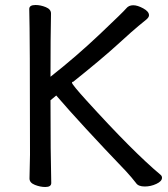

<svg xmlns="http://www.w3.org/2000/svg" viewBox="-20 -731 670 768"><path d="M161 17Q141 17 119.5 8.5Q98 0 98 -17L100 -112Q100 -589 97 -695Q97 -711 122 -711Q142 -711 163 -702.5Q184 -694 184 -677Q182 -588 182 -424Q285 -505 380 -595Q475 -685 485 -697.5Q495 -710 513 -710Q530 -710 553 -697.5Q576 -685 576 -670Q576 -662 565.5 -653Q555 -644 535 -628Q515 -612 451.5 -554Q388 -496 273 -404Q268 -404 268 -400Q268 -393 326 -329Q513 -123 622 -32Q628 -27 628 -20Q628 -6 605.5 4.5Q583 15 559 15Q533 15 524 1Q507 -21 485 -45Q303 -235 205 -349L182 -330Q182 -111 185 1Q185 17 161 17Z"/></svg>

Font: ToneOZ-Pinyin-WenKai-Medium
Style: Medium
Weight: 700
Designer: Fontworks Inc.
Foundry: ToneOZ
Version: Version 0.240331